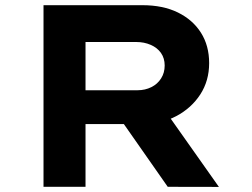

<svg xmlns="http://www.w3.org/2000/svg" viewBox="-20 -720 970 740"><path d="M147.7 0V-700H528.5Q608.3 -700 665.6 -671.9Q723 -643.7 754.5 -593.9Q786.1 -544 786.1 -476.7Q786.1 -408.9 752 -356.1Q717.8 -303.4 659.6 -272.6Q601.4 -241.8 528.9 -241.8H309.6V0ZM626.5 0 405.5 -316 582.7 -341 823.7 0.4ZM309.6 -372.2H510.5Q539.2 -372.2 563.2 -384.1Q587.2 -396 600.9 -417.8Q614.7 -439.5 614.7 -467.5Q614.7 -495.5 600.5 -515.8Q586.3 -536.1 560.9 -547.1Q535.5 -558.1 505.4 -558.1H309.6Z"/></svg>

Font: Lexend Peta
Style: Regular
Weight: 400
Designer: Bonnie Shaver-Troup, Thomas Jockin
Foundry: Lexend
Version: Version 1.007